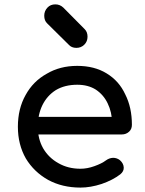

<svg xmlns="http://www.w3.org/2000/svg" viewBox="-20 -851 661 875"><path d="M346.7 3.9Q263.7 3.9 199.2 -31.2Q134.8 -67.4 97.7 -128.9Q61.5 -192.4 61.5 -273.4Q61.5 -355.5 96.7 -418Q130.9 -480.5 192.4 -514.6Q252.9 -550.8 332 -550.8Q410.2 -550.8 465.8 -516.6Q522.5 -482.4 550.8 -420.9Q581.1 -361.3 581.1 -282.2Q581.1 -262.7 568.4 -251Q554.7 -238.3 535.2 -238.3Q400.4 -238.3 131.8 -238.3Q131.8 -257.8 131.8 -318.4Q232.4 -318.4 532.2 -318.4Q521.5 -310.5 491.2 -290Q490.2 -339.8 470.7 -379.9Q452.1 -418.9 417 -442.4Q381.8 -464.8 332 -464.8Q275.4 -464.8 234.4 -440.4Q194.3 -415 172.9 -371.1Q152.3 -328.1 152.3 -273.4Q152.3 -217.8 176.8 -174.8Q202.1 -131.8 246.1 -107.4Q290 -82 346.7 -82Q377.9 -82 410.2 -93.8Q443.4 -105.5 462.9 -120.1Q477.5 -130.9 495.1 -131.8Q512.7 -131.8 526.4 -121.1Q543 -106.4 543.9 -87.9Q544.9 -70.3 528.3 -56.6Q494.1 -30.3 443.4 -12.7Q392.6 3.9 346.7 3.9ZM328.1 -632.8Q305.7 -632.8 293 -647.5Q260.7 -679.7 195.3 -744.1Q181.6 -756.8 181.6 -779.3Q181.6 -800.8 196.3 -816.4Q210 -831.1 232.4 -831.1Q252.9 -831.1 268.6 -816.4Q301.8 -783.2 366.2 -717.8Q378.9 -705.1 378.9 -683.6Q378.9 -662.1 364.3 -647.5Q349.6 -632.8 328.1 -632.8Z"/></svg>

Font: Abed
Style: Bold
Weight: 700
Designer: Johan Aakerlund
Version: Version 3.105